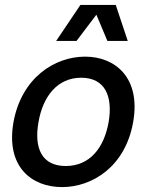

<svg xmlns="http://www.w3.org/2000/svg" viewBox="-20 -747 634 783"><path d="M233 16C356 16 491 -67 523 -249C555 -430 450 -516 327 -516C203 -516 68 -430 35 -249C3 -67 109 16 233 16ZM137 -249C155 -355 215 -430 311 -430C408 -430 441 -355 423 -249C404 -142 345 -70 248 -70C151 -70 118 -142 137 -249ZM209 -580H292L373 -687L418 -580H501L452 -727H308Z"/></svg>

Font: Uncut Sans Medium
Style: Italic
Weight: 500
Italic angle: -10°
Designer: Kasper Nordkvist
Foundry: Uncut Type
Version: Version 1.111;FEAKit 1.0